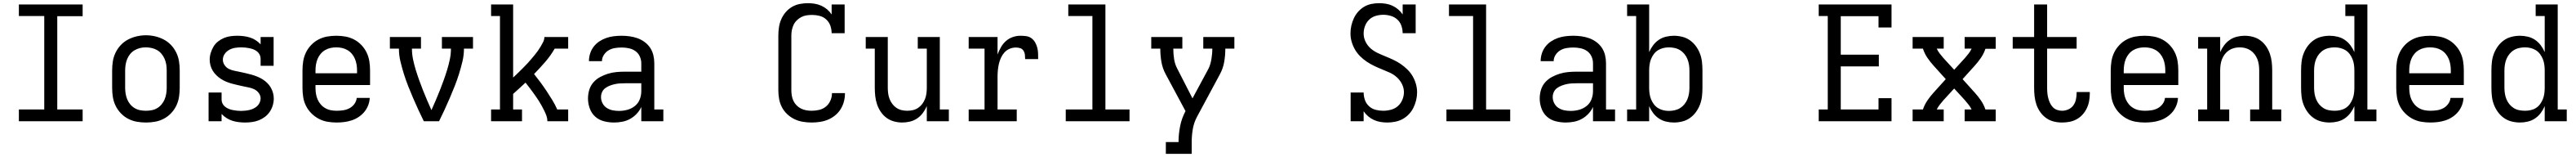

<svg xmlns="http://www.w3.org/2000/svg" viewBox="-20 -763 16240 988"><path d="M99 0V-74H259V-662H99V-735H501V-661H341V-74H501V0Z M900 8Q871 8 842.5 3Q814 -2 788 -15.5Q762 -29 741.5 -50.5Q721 -72 708.5 -98Q696 -124 691.5 -152.5Q687 -181 687 -210V-320Q687 -349 691.5 -377.5Q696 -406 709 -432.5Q722 -459 742 -480Q762 -501 788 -514.5Q814 -528 842.5 -534.5Q871 -541 900 -541Q929 -541 957.5 -534.5Q986 -528 1012 -514.5Q1038 -501 1058 -480Q1078 -459 1091 -432.5Q1104 -406 1108.5 -377.5Q1113 -349 1113 -320V-210Q1113 -181 1108.5 -152.5Q1104 -124 1091.5 -98Q1079 -72 1058.5 -50.5Q1038 -29 1012 -15.5Q986 -2 957.5 3Q929 8 900 8ZM900 -66Q918 -66 936.5 -69.5Q955 -73 971 -82.5Q987 -92 999 -106.5Q1011 -121 1018 -138Q1025 -155 1028 -173.5Q1031 -192 1031 -210V-320Q1031 -339 1028 -357.5Q1025 -376 1017.5 -393Q1010 -410 998 -424.5Q986 -439 970 -448Q954 -457 935.5 -461Q917 -465 898 -465Q880 -465 862 -460.5Q844 -456 828 -446.5Q812 -437 800.5 -423Q789 -409 782 -392Q775 -375 772 -356.5Q769 -338 769 -320V-210Q769 -192 772 -173.5Q775 -155 782 -138Q789 -121 801 -106.5Q813 -92 829 -82.5Q845 -73 863.5 -69.5Q882 -66 900 -66Z M1525 8Q1505 8 1484.5 5.5Q1464 3 1445 -3Q1426 -9 1408.5 -20Q1391 -31 1377 -46V0H1295V-181H1377V-136Q1377 -123 1383 -111Q1389 -99 1399.5 -91Q1410 -83 1422 -78Q1434 -73 1447 -70.5Q1460 -68 1473 -66.5Q1486 -65 1499 -65Q1512 -65 1526 -66.5Q1540 -68 1553 -71Q1566 -74 1578.5 -80Q1591 -86 1601 -95Q1611 -104 1617 -117Q1623 -130 1623 -143Q1623 -162 1611.5 -177.5Q1600 -193 1583.5 -201Q1567 -209 1549 -212.5Q1531 -216 1513 -220Q1495 -224 1477 -228Q1459 -232 1441 -237Q1423 -242 1406 -249Q1389 -256 1373.5 -266Q1358 -276 1344.5 -289Q1331 -302 1321.5 -317.5Q1312 -333 1307 -351Q1302 -369 1302 -388Q1302 -409 1308.5 -430Q1315 -451 1326 -469.5Q1337 -488 1354 -501.5Q1371 -515 1391 -523.5Q1411 -532 1432.5 -535Q1454 -538 1476 -538Q1496 -538 1516 -535.5Q1536 -533 1555.5 -527Q1575 -521 1592 -510Q1609 -499 1623 -484V-530H1705V-349H1623V-394Q1623 -407 1617 -419Q1611 -431 1601 -439Q1591 -447 1578.5 -452Q1566 -457 1553.5 -459.5Q1541 -462 1528 -463.5Q1515 -465 1502 -465Q1482 -465 1462.5 -462Q1443 -459 1425.5 -449.5Q1408 -440 1396.5 -423.5Q1385 -407 1385 -387Q1385 -369 1396 -353Q1407 -337 1423.5 -329Q1440 -321 1458.5 -317.5Q1477 -314 1495 -310Q1513 -306 1531 -302Q1549 -298 1566.5 -293Q1584 -288 1601.5 -281Q1619 -274 1634.5 -264.5Q1650 -255 1663.5 -242Q1677 -229 1686.5 -213Q1696 -197 1701 -179Q1706 -161 1706 -143Q1706 -121 1699.5 -99.5Q1693 -78 1680.5 -59.5Q1668 -41 1650 -27.5Q1632 -14 1611.5 -6Q1591 2 1569 5Q1547 8 1525 8Z M2102 8Q2073 8 2044 3Q2015 -2 1989.5 -15.5Q1964 -29 1943 -50Q1922 -71 1909 -97Q1896 -123 1891.5 -152Q1887 -181 1887 -210V-320Q1887 -349 1891.5 -377.5Q1896 -406 1908.5 -432Q1921 -458 1941.5 -479.5Q1962 -501 1988 -514.5Q2014 -528 2042.5 -533Q2071 -538 2100 -538Q2129 -538 2157.5 -533Q2186 -528 2212 -514.5Q2238 -501 2258.5 -479.5Q2279 -458 2291.5 -432Q2304 -406 2308.5 -377.5Q2313 -349 2313 -320V-228H1969V-210Q1969 -191 1972 -172.5Q1975 -154 1982.5 -137Q1990 -120 2002 -106Q2014 -92 2030.5 -82.5Q2047 -73 2065.5 -69.5Q2084 -66 2102 -66Q2123 -66 2143.5 -69Q2164 -72 2182.5 -81.5Q2201 -91 2214 -108.5Q2227 -126 2229 -147H2311Q2310 -123 2301 -100Q2292 -77 2276.5 -58.5Q2261 -40 2240.5 -26.5Q2220 -13 2197 -5.5Q2174 2 2150 5Q2126 8 2102 8ZM2231 -302V-320Q2231 -338 2228 -356.5Q2225 -375 2218 -392Q2211 -409 2199 -423.5Q2187 -438 2171 -447.5Q2155 -457 2136.5 -461Q2118 -465 2100 -465Q2082 -465 2063.5 -461Q2045 -457 2029 -447.5Q2013 -438 2001 -423.5Q1989 -409 1982 -392Q1975 -375 1972 -356.5Q1969 -338 1969 -320V-302Z M2652 0Q2634 -36 2617 -73Q2600 -110 2584 -147Q2568 -184 2553 -222Q2538 -260 2526 -298.5Q2514 -337 2504.5 -376.5Q2495 -416 2495 -457H2438V-530H2634V-457H2577Q2577 -423 2584 -389.5Q2591 -356 2601 -323.5Q2611 -291 2622.5 -259Q2634 -227 2646.5 -195.5Q2659 -164 2672.5 -132.5Q2686 -101 2700 -70Q2714 -101 2727.5 -132.5Q2741 -164 2753.5 -195.5Q2766 -227 2777.5 -259Q2789 -291 2799 -323.5Q2809 -356 2816 -389.5Q2823 -423 2823 -457H2766V-530H2962V-457H2905Q2905 -416 2895.5 -376.5Q2886 -337 2874 -298.5Q2862 -260 2847 -222Q2832 -184 2816 -147Q2800 -110 2783 -73Q2766 -36 2748 0Z M3076 0V-74H3132V-662H3076V-735H3215V-275Q3227 -286 3239 -297.5Q3251 -309 3262.5 -320.5Q3274 -332 3285.5 -343.5Q3297 -355 3308 -367Q3319 -379 3329.5 -391.5Q3340 -404 3350.5 -416.5Q3361 -429 3370.5 -442.5Q3380 -456 3388.5 -470Q3397 -484 3404.5 -499Q3412 -514 3412 -530H3562V-457H3477Q3451 -412 3417 -373Q3383 -334 3347 -297Q3368 -271 3388 -244Q3408 -217 3426.5 -189Q3445 -161 3462.5 -132.5Q3480 -104 3493 -74H3562V0H3431Q3431 -18 3425 -34.5Q3419 -51 3411 -67Q3403 -83 3394.5 -98.5Q3386 -114 3376.5 -129Q3367 -144 3356.5 -158.5Q3346 -173 3336 -187Q3326 -201 3315 -215Q3304 -229 3293 -243Q3274 -225 3254.5 -207.5Q3235 -190 3215 -172V-74H3271V0Z M3851 8Q3819 8 3787.5 0Q3756 -8 3732.5 -29Q3709 -50 3698 -81Q3687 -112 3687 -143Q3687 -171 3695 -197.5Q3703 -224 3721 -244.5Q3739 -265 3763 -278Q3787 -291 3813 -299Q3839 -307 3866 -309.5Q3893 -312 3921 -312H4023V-365Q4023 -388 4013 -409Q4003 -430 3984.5 -442.5Q3966 -455 3943.5 -459.5Q3921 -464 3899 -464Q3877 -464 3856 -460.5Q3835 -457 3817 -446.5Q3799 -436 3787 -417.5Q3775 -399 3775 -378Q3775 -378 3775 -378Q3775 -378 3775 -378H3693Q3693 -378 3693 -378.5Q3693 -379 3693 -379Q3693 -403 3700.5 -426.5Q3708 -450 3723 -469.5Q3738 -489 3758.5 -502.5Q3779 -516 3802 -524Q3825 -532 3849.5 -535Q3874 -538 3899 -538Q3924 -538 3949.5 -534.5Q3975 -531 3999 -522.5Q4023 -514 4044 -498.5Q4065 -483 4079 -462Q4093 -441 4099 -416Q4105 -391 4105 -365V-74H4162V0H4023V-90Q4012 -66 3993.5 -46.5Q3975 -27 3952 -14.5Q3929 -2 3903 3Q3877 8 3851 8ZM3882 -65Q3909 -65 3935 -72Q3961 -79 3982 -95.5Q4003 -112 4013 -137Q4023 -162 4023 -189V-239H3921Q3904 -239 3888 -238Q3872 -237 3856 -233.5Q3840 -230 3824.5 -224Q3809 -218 3796 -208.5Q3783 -199 3776 -184Q3769 -169 3769 -152Q3769 -132 3778.5 -113.5Q3788 -95 3805 -84Q3822 -73 3842 -69Q3862 -65 3882 -65Z M5097 8Q5070 8 5042 3.5Q5014 -1 4989 -13Q4964 -25 4943.5 -44Q4923 -63 4910 -87.5Q4897 -112 4892 -139.5Q4887 -167 4887 -195V-540Q4887 -566 4891 -592Q4895 -618 4905.5 -642Q4916 -666 4933 -686Q4950 -706 4973 -719.5Q4996 -733 5022 -738Q5048 -743 5074 -743Q5095 -743 5116.5 -739.5Q5138 -736 5158 -727Q5178 -718 5194.5 -704Q5211 -690 5223 -672V-735H5305V-554H5223Q5223 -578 5215 -601Q5207 -624 5189 -640.5Q5171 -657 5147.5 -663Q5124 -669 5100 -669Q5083 -669 5065.5 -666.5Q5048 -664 5032.5 -656Q5017 -648 5004 -635.5Q4991 -623 4983.5 -607.5Q4976 -592 4972.5 -574.5Q4969 -557 4969 -540V-195Q4969 -178 4972 -160.5Q4975 -143 4982.5 -127.5Q4990 -112 5002.5 -99.5Q5015 -87 5030.5 -79.5Q5046 -72 5063 -69Q5080 -66 5097 -66Q5121 -66 5144.5 -71.5Q5168 -77 5186.5 -92Q5205 -107 5215 -129.5Q5225 -152 5225 -175Q5225 -176 5225 -176.5Q5225 -177 5225 -177H5307Q5307 -177 5307 -176Q5307 -175 5307 -174Q5307 -148 5300 -122.5Q5293 -97 5279 -75Q5265 -53 5244.5 -36.5Q5224 -20 5200 -10Q5176 0 5149.5 4Q5123 8 5097 8Z M5668 8Q5642 8 5616 1Q5590 -6 5569 -21.5Q5548 -37 5533 -59Q5518 -81 5509.5 -106Q5501 -131 5498 -157.5Q5495 -184 5495 -210V-457H5438V-530H5577V-210Q5577 -192 5579.5 -174Q5582 -156 5588.5 -139.5Q5595 -123 5606 -108.5Q5617 -94 5632 -84Q5647 -74 5664.5 -70Q5682 -66 5700 -66Q5718 -66 5735.5 -70Q5753 -74 5768 -84Q5783 -94 5794 -108.5Q5805 -123 5811.5 -139.5Q5818 -156 5820.5 -174Q5823 -192 5823 -210V-457H5766V-530H5905V-74H5962V0H5823V-95Q5813 -72 5798 -52Q5783 -32 5762.5 -18Q5742 -4 5717.5 2Q5693 8 5668 8Z M6087 0V-74H6187V-457H6087V-530H6269V-420Q6278 -444 6290.5 -466Q6303 -488 6321.5 -504.5Q6340 -521 6364 -529.5Q6388 -538 6413 -538Q6432 -538 6450 -535.5Q6468 -533 6482.5 -522.5Q6497 -512 6506 -496Q6515 -480 6519.5 -462.5Q6524 -445 6524.5 -427Q6525 -409 6525 -391H6443Q6443 -404 6441.5 -418Q6440 -432 6432.5 -444Q6425 -456 6411.5 -460Q6398 -464 6385 -464Q6364 -464 6345 -456Q6326 -448 6312.5 -433Q6299 -418 6290.5 -399.5Q6282 -381 6277.5 -361.5Q6273 -342 6271 -321.5Q6269 -301 6269 -281V-74H6390V0Z M6699 0V-74H6867V-662H6715V-735H6949V-74H7101V0Z M7330 205V131H7410Q7410 81 7420 31Q7430 -19 7454 -64L7329 -296Q7309 -333 7302 -374Q7295 -415 7295 -457H7238V-530H7434V-457H7377Q7377 -424 7382 -391.5Q7387 -359 7402 -331L7498 -144L7599 -331Q7606 -345 7610.5 -361Q7615 -377 7617.5 -392.5Q7620 -408 7621.5 -424Q7623 -440 7623 -457H7566V-530H7762V-457H7705Q7705 -415 7698 -374Q7691 -333 7671 -296L7527 -29Q7507 8 7500 49Q7493 90 7493 131V205Z M8726 8Q8705 8 8683.5 4.5Q8662 1 8642 -8Q8622 -17 8605.5 -31Q8589 -45 8577 -63V0H8495V-181H8577Q8577 -157 8585 -134Q8593 -111 8611 -94.5Q8629 -78 8652.5 -72Q8676 -66 8700 -66Q8725 -66 8749.5 -72.5Q8774 -79 8792.5 -95Q8811 -111 8821 -135Q8831 -159 8831 -183Q8831 -210 8818.5 -234.5Q8806 -259 8786 -277Q8766 -295 8741.5 -306Q8717 -317 8692 -327Q8667 -337 8643 -348.5Q8619 -360 8596.5 -375Q8574 -390 8555 -409Q8536 -428 8522.5 -451Q8509 -474 8501.5 -500Q8494 -526 8494 -553Q8494 -578 8499.5 -602Q8505 -626 8515.5 -648.5Q8526 -671 8542.5 -689.5Q8559 -708 8580 -720.5Q8601 -733 8625.5 -738Q8650 -743 8675 -743Q8696 -743 8717.5 -739.5Q8739 -736 8758.5 -727Q8778 -718 8794.5 -704Q8811 -690 8823 -672V-735H8905V-554H8823Q8823 -578 8815 -601Q8807 -624 8789.5 -640Q8772 -656 8748.5 -663Q8725 -670 8701 -670Q8677 -670 8653 -663Q8629 -656 8611.5 -639Q8594 -622 8585.5 -599Q8577 -576 8577 -552Q8577 -525 8589 -500.5Q8601 -476 8621 -458.5Q8641 -441 8665.5 -429.5Q8690 -418 8715 -408Q8740 -398 8764.5 -386.5Q8789 -375 8811 -360Q8833 -345 8852.5 -326Q8872 -307 8885.5 -284Q8899 -261 8906.5 -235Q8914 -209 8914 -182Q8914 -157 8908 -132.5Q8902 -108 8891 -85.5Q8880 -63 8862.5 -44.5Q8845 -26 8823 -14Q8801 -2 8776 3Q8751 8 8726 8Q8726 8 8726 8Q8726 8 8726 8Z M9099 0V-74H9267V-662H9115V-735H9349V-74H9501V0Z M9851 8Q9819 8 9787.5 0Q9756 -8 9732.5 -29Q9709 -50 9698 -81Q9687 -112 9687 -143Q9687 -171 9695 -197.5Q9703 -224 9721 -244.5Q9739 -265 9763 -278Q9787 -291 9813 -299Q9839 -307 9866 -309.5Q9893 -312 9921 -312H10023V-365Q10023 -388 10013 -409Q10003 -430 9984.5 -442.5Q9966 -455 9943.5 -459.5Q9921 -464 9899 -464Q9877 -464 9856 -460.5Q9835 -457 9817 -446.5Q9799 -436 9787 -417.5Q9775 -399 9775 -378Q9775 -378 9775 -378Q9775 -378 9775 -378H9693Q9693 -378 9693 -378.5Q9693 -379 9693 -379Q9693 -403 9700.5 -426.5Q9708 -450 9723 -469.5Q9738 -489 9758.5 -502.5Q9779 -516 9802 -524Q9825 -532 9849.5 -535Q9874 -538 9899 -538Q9924 -538 9949.5 -534.5Q9975 -531 9999 -522.5Q10023 -514 10044 -498.5Q10065 -483 10079 -462Q10093 -441 10099 -416Q10105 -391 10105 -365V-74H10162V0H10023V-90Q10012 -66 9993.5 -46.5Q9975 -27 9952 -14.5Q9929 -2 9903 3Q9877 8 9851 8ZM9882 -65Q9909 -65 9935 -72Q9961 -79 9982 -95.5Q10003 -112 10013 -137Q10023 -162 10023 -189V-239H9921Q9904 -239 9888 -238Q9872 -237 9856 -233.5Q9840 -230 9824.5 -224Q9809 -218 9796 -208.5Q9783 -199 9776 -184Q9769 -169 9769 -152Q9769 -132 9778.5 -113.5Q9788 -95 9805 -84Q9822 -73 9842 -69Q9862 -65 9882 -65Z M10533 8Q10508 8 10483 2Q10458 -4 10437.5 -18Q10417 -32 10402 -52Q10387 -72 10377 -95V0H10238V-74H10295V-662H10238V-735H10377V-435Q10387 -458 10402 -478Q10417 -498 10437.5 -512Q10458 -526 10483 -532Q10508 -538 10533 -538Q10559 -538 10585.5 -531.5Q10612 -525 10634 -509.5Q10656 -494 10672 -472Q10688 -450 10697.5 -425Q10707 -400 10710 -373.5Q10713 -347 10713 -320V-210Q10713 -183 10710 -156.5Q10707 -130 10697.5 -105Q10688 -80 10672 -58Q10656 -36 10634 -20.5Q10612 -5 10585.5 1.5Q10559 8 10533 8ZM10501 -65Q10519 -65 10537.5 -69Q10556 -73 10571.5 -82.5Q10587 -92 10599 -106.5Q10611 -121 10618 -138Q10625 -155 10628 -173.5Q10631 -192 10631 -210V-320Q10631 -338 10628 -356.5Q10625 -375 10618 -392Q10611 -409 10599 -423.5Q10587 -438 10571.5 -447.5Q10556 -457 10537.5 -461Q10519 -465 10501 -465Q10483 -465 10465 -460.5Q10447 -456 10432 -446.5Q10417 -437 10406 -422Q10395 -407 10388.5 -390.5Q10382 -374 10379.5 -356Q10377 -338 10377 -320V-210Q10377 -192 10379.5 -174Q10382 -156 10388.5 -139.5Q10395 -123 10406 -108Q10417 -93 10432 -83.5Q10447 -74 10465 -69.5Q10483 -65 10501 -65Z M11446 0V-74H11503V-662H11446V-735H11905V-590H11823V-661H11585V-419H11825V-345H11585V-74H11823V-145H11905V0Z M12038 0V-74H12103Q12113 -104 12131 -130.5Q12149 -157 12171 -181L12247 -265L12171 -349Q12149 -373 12131 -399.5Q12113 -426 12103 -457H12038V-530H12234V-457H12190Q12198 -440 12209 -426Q12220 -412 12232 -398L12300 -324L12368 -398Q12380 -412 12391 -426Q12402 -440 12410 -457H12366V-530H12562V-456H12497Q12487 -426 12469 -399.5Q12451 -373 12429 -349L12353 -265L12429 -181Q12451 -157 12469 -130.5Q12487 -104 12497 -74H12562V0H12366V-74H12410Q12402 -90 12391 -104Q12380 -118 12368 -132L12300 -206L12232 -132Q12220 -118 12209 -104Q12198 -90 12190 -74H12234V0Z M12980 8Q12953 8 12927 1.5Q12901 -5 12879.5 -20.5Q12858 -36 12842.5 -58Q12827 -80 12818.5 -105Q12810 -130 12807 -156.5Q12804 -183 12804 -210V-457H12669V-530H12804V-735H12886V-530H13072V-457H12886V-210Q12886 -193 12887.5 -177Q12889 -161 12893 -145.5Q12897 -130 12904 -115Q12911 -100 12922 -88.5Q12933 -77 12948.5 -71.5Q12964 -66 12980 -66Q13000 -66 13019.5 -74.5Q13039 -83 13051 -99.5Q13063 -116 13067.5 -136.5Q13072 -157 13072 -177Q13072 -179 13072 -180.5Q13072 -182 13072 -184H13155Q13155 -181 13155 -178.5Q13155 -176 13155 -173Q13155 -149 13150.5 -125.5Q13146 -102 13135.5 -80.5Q13125 -59 13109 -41.5Q13093 -24 13072 -12.5Q13051 -1 13027.5 3.5Q13004 8 12980 8Z M13502 8Q13473 8 13444 3Q13415 -2 13389.5 -15.5Q13364 -29 13343 -50Q13322 -71 13309 -97Q13296 -123 13291.5 -152Q13287 -181 13287 -210V-320Q13287 -349 13291.5 -377.5Q13296 -406 13308.5 -432Q13321 -458 13341.5 -479.5Q13362 -501 13388 -514.5Q13414 -528 13442.5 -533Q13471 -538 13500 -538Q13529 -538 13557.5 -533Q13586 -528 13612 -514.5Q13638 -501 13658.5 -479.5Q13679 -458 13691.5 -432Q13704 -406 13708.5 -377.5Q13713 -349 13713 -320V-228H13369V-210Q13369 -191 13372 -172.5Q13375 -154 13382.5 -137Q13390 -120 13402 -106Q13414 -92 13430.5 -82.5Q13447 -73 13465.5 -69.5Q13484 -66 13502 -66Q13523 -66 13543.5 -69Q13564 -72 13582.5 -81.5Q13601 -91 13614 -108.5Q13627 -126 13629 -147H13711Q13710 -123 13701 -100Q13692 -77 13676.5 -58.5Q13661 -40 13640.5 -26.5Q13620 -13 13597 -5.5Q13574 2 13550 5Q13526 8 13502 8ZM13631 -302V-320Q13631 -338 13628 -356.5Q13625 -375 13618 -392Q13611 -409 13599 -423.5Q13587 -438 13571 -447.5Q13555 -457 13536.5 -461Q13518 -465 13500 -465Q13482 -465 13463.5 -461Q13445 -457 13429 -447.5Q13413 -438 13401 -423.5Q13389 -409 13382 -392Q13375 -375 13372 -356.5Q13369 -338 13369 -320V-302Z M13838 0V-74H13895V-457H13838V-530H13977V-435Q13987 -458 14002 -478Q14017 -498 14037.5 -512Q14058 -526 14082.5 -532Q14107 -538 14132 -538Q14158 -538 14184 -531Q14210 -524 14231 -508.5Q14252 -493 14267 -471Q14282 -449 14290.5 -424Q14299 -399 14302 -372.5Q14305 -346 14305 -320V-74H14362V0H14166V-74H14223V-320Q14223 -338 14220.5 -356Q14218 -374 14211.5 -390.5Q14205 -407 14194 -421.5Q14183 -436 14168 -446Q14153 -456 14135.5 -460.5Q14118 -465 14100 -465Q14082 -465 14064.5 -460.5Q14047 -456 14032 -446Q14017 -436 14006 -421.5Q13995 -407 13988.5 -390.5Q13982 -374 13979.5 -356Q13977 -338 13977 -320V-74H14034V0Z M14667 8Q14641 8 14614.5 1.5Q14588 -5 14566 -20.5Q14544 -36 14528 -58Q14512 -80 14502.5 -105Q14493 -130 14490 -156.5Q14487 -183 14487 -210V-320Q14487 -347 14490 -373.5Q14493 -400 14502.5 -425Q14512 -450 14528 -472Q14544 -494 14566 -509.5Q14588 -525 14614.5 -531.5Q14641 -538 14667 -538Q14692 -538 14717 -532Q14742 -526 14762.5 -512Q14783 -498 14798 -478Q14813 -458 14823 -435V-662H14766V-735H14905V-74H14962V0H14823V-95Q14813 -72 14798 -52Q14783 -32 14762.5 -18Q14742 -4 14717 2Q14692 8 14667 8ZM14699 -66Q14717 -66 14735 -70Q14753 -74 14768 -83.5Q14783 -93 14794 -108Q14805 -123 14811.5 -139.5Q14818 -156 14820.5 -174Q14823 -192 14823 -210V-320Q14823 -338 14820.5 -356Q14818 -374 14811.5 -390.5Q14805 -407 14794 -422Q14783 -437 14768 -446.5Q14753 -456 14735 -460.5Q14717 -465 14699 -465Q14681 -465 14662.5 -461Q14644 -457 14628.5 -447.5Q14613 -438 14601 -423.5Q14589 -409 14582 -392Q14575 -375 14572 -356.5Q14569 -338 14569 -320V-210Q14569 -192 14572 -173.5Q14575 -155 14582 -138Q14589 -121 14601 -106.5Q14613 -92 14628.5 -82.5Q14644 -73 14662.5 -69.5Q14681 -66 14699 -66Z M15302 8Q15273 8 15244 3Q15215 -2 15189.5 -15.5Q15164 -29 15143 -50Q15122 -71 15109 -97Q15096 -123 15091.5 -152Q15087 -181 15087 -210V-320Q15087 -349 15091.5 -377.5Q15096 -406 15108.5 -432Q15121 -458 15141.5 -479.5Q15162 -501 15188 -514.5Q15214 -528 15242.5 -533Q15271 -538 15300 -538Q15329 -538 15357.5 -533Q15386 -528 15412 -514.5Q15438 -501 15458.5 -479.5Q15479 -458 15491.5 -432Q15504 -406 15508.5 -377.5Q15513 -349 15513 -320V-228H15169V-210Q15169 -191 15172 -172.5Q15175 -154 15182.5 -137Q15190 -120 15202 -106Q15214 -92 15230.5 -82.5Q15247 -73 15265.5 -69.5Q15284 -66 15302 -66Q15323 -66 15343.5 -69Q15364 -72 15382.5 -81.5Q15401 -91 15414 -108.5Q15427 -126 15429 -147H15511Q15510 -123 15501 -100Q15492 -77 15476.5 -58.5Q15461 -40 15440.5 -26.5Q15420 -13 15397 -5.5Q15374 2 15350 5Q15326 8 15302 8ZM15431 -302V-320Q15431 -338 15428 -356.5Q15425 -375 15418 -392Q15411 -409 15399 -423.5Q15387 -438 15371 -447.5Q15355 -457 15336.5 -461Q15318 -465 15300 -465Q15282 -465 15263.5 -461Q15245 -457 15229 -447.5Q15213 -438 15201 -423.5Q15189 -409 15182 -392Q15175 -375 15172 -356.5Q15169 -338 15169 -320V-302Z M15867 8Q15841 8 15814.5 1.5Q15788 -5 15766 -20.5Q15744 -36 15728 -58Q15712 -80 15702.5 -105Q15693 -130 15690 -156.5Q15687 -183 15687 -210V-320Q15687 -347 15690 -373.5Q15693 -400 15702.5 -425Q15712 -450 15728 -472Q15744 -494 15766 -509.5Q15788 -525 15814.5 -531.5Q15841 -538 15867 -538Q15892 -538 15917 -532Q15942 -526 15962.5 -512Q15983 -498 15998 -478Q16013 -458 16023 -435V-662H15966V-735H16105V-74H16162V0H16023V-95Q16013 -72 15998 -52Q15983 -32 15962.5 -18Q15942 -4 15917 2Q15892 8 15867 8ZM15899 -66Q15917 -66 15935 -70Q15953 -74 15968 -83.5Q15983 -93 15994 -108Q16005 -123 16011.5 -139.5Q16018 -156 16020.5 -174Q16023 -192 16023 -210V-320Q16023 -338 16020.5 -356Q16018 -374 16011.5 -390.5Q16005 -407 15994 -422Q15983 -437 15968 -446.5Q15953 -456 15935 -460.5Q15917 -465 15899 -465Q15881 -465 15862.5 -461Q15844 -457 15828.5 -447.5Q15813 -438 15801 -423.5Q15789 -409 15782 -392Q15775 -375 15772 -356.5Q15769 -338 15769 -320V-210Q15769 -192 15772 -173.5Q15775 -155 15782 -138Q15789 -121 15801 -106.5Q15813 -92 15828.5 -82.5Q15844 -73 15862.5 -69.5Q15881 -66 15899 -66Z"/></svg>

Font: Iosevka Curly Slab Extended
Style: Regular
Weight: 400
Width: 7
Monospace: yes
Designer: Belleve Invis
Foundry: Belleve Invis
Version: Version 11.1.0; ttfautohint (v1.8.3)